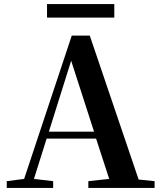

<svg xmlns="http://www.w3.org/2000/svg" viewBox="-20 -919 786 939"><path d="M210 -833H539V-899H210ZM328 -622 440 -275H219ZM412 0H736V-33L658 -41L419 -745H331L98 -44L13 -33V0H240V-33L146 -44L208 -241H450L514 -44L412 -33Z"/></svg>

Font: Noto Serif JP
Style: Bold
Weight: 700
Designer: Ryoko NISHIZUKA 西塚涼子 (kana & ideographs); Frank Grießhammer (Latin, Greek & Cyrillic); Wenlong ZHANG 张文龙 (bopomofo); San
Foundry: Adobe
Version: Version 2.001;hotconv 1.1.0;makeotfexe 2.6.0